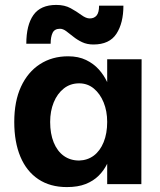

<svg xmlns="http://www.w3.org/2000/svg" viewBox="-20 -749 650 781"><path d="M252 12Q184 12 136 -20Q88 -52 63 -111.5Q38 -171 38 -253Q38 -337 65.5 -396.5Q93 -456 142.5 -488Q192 -520 257 -520Q299 -520 330 -505Q361 -490 382 -466.5Q403 -443 416 -415V-508H556L555 0H416V-83Q403 -56 381.5 -34.5Q360 -13 328.5 -0.5Q297 12 252 12ZM302 -96Q336 -97 361.5 -116Q387 -135 401.5 -170.5Q416 -206 416 -253Q416 -297 401.5 -332.5Q387 -368 361.5 -389Q336 -410 302 -410Q266 -410 239.5 -389Q213 -368 198.5 -332.5Q184 -297 184 -253Q184 -205 198.5 -169.5Q213 -134 239.5 -115Q266 -96 302 -96ZM224 -632Q202 -632 194 -615.5Q186 -599 186 -571H87Q87 -647 116 -688Q145 -729 209 -729Q243 -729 267.5 -715.5Q292 -702 311 -688Q330 -674 345 -674Q363 -674 373 -686Q383 -698 383 -726H482Q482 -655 453.5 -611.5Q425 -568 360 -568Q334 -568 314 -577.5Q294 -587 278 -600Q262 -613 249 -622.5Q236 -632 224 -632Z"/></svg>

Font: Inclusive Sans
Style: Bold
Weight: 700
Designer: Olivia King
Foundry: Olivia King
Version: Version 2.004